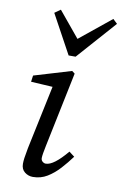

<svg xmlns="http://www.w3.org/2000/svg" viewBox="-87 -801 553 865"><g transform="rotate(10 190.0 -369.0)"><path d="M72 -38Q72 -49 74 -64.5Q76 -80 82 -111L146 -415L163 -401L44 -408L48 -437L218 -488L231 -478L160 -135Q156 -116 153.5 -101Q151 -86 151 -78Q151 -68 158 -62Q165 -56 173 -56Q191 -56 215 -74Q239 -92 269 -128L294 -109Q272 -79 246.5 -51Q221 -23 191.5 -5Q162 13 126 13Q105 13 88.5 0Q72 -13 72 -38ZM120 -751 234 -613H190L360 -751L380 -732L222 -554H190L93 -732Z"/></g></svg>

Font: Source Serif 4
Style: Italic
Weight: 400
Italic angle: -12°
Designer: Frank Grießhammer
Foundry: Adobe Systems Incorporated
Version: Version 4.004;hotconv 1.0.116;makeotfexe 2.5.65601